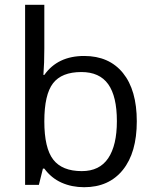

<svg xmlns="http://www.w3.org/2000/svg" viewBox="-20 -780 653 810"><path d="M335 -543.9Q440.4 -543.9 498.8 -471.9Q557.1 -399.9 557.1 -268.1Q557.1 -136.2 498.3 -63.2Q439.5 9.8 335 9.8Q282.7 9.8 239.5 -9.5Q196.3 -28.8 167 -68.8H161.1L144 0H85.9V-759.8H167V-575.2Q167 -513.2 163.1 -463.9H167Q223.6 -543.9 335 -543.9ZM323.2 -476.1Q240.2 -476.1 203.6 -428.5Q167 -380.9 167 -268.1Q167 -155.3 204.6 -106.7Q242.2 -58.1 325.2 -58.1Q399.9 -58.1 436.5 -112.5Q473.1 -167 473.1 -269Q473.1 -373.5 436.5 -424.8Q399.9 -476.1 323.2 -476.1Z"/></svg>

Font: f01525491
Style: Regular
Weight: 400
Foundry: Ascender Corporation
Version: Version 1.10